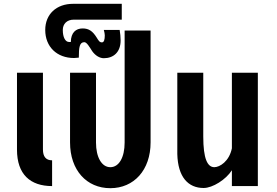

<svg xmlns="http://www.w3.org/2000/svg" viewBox="-20 -975 1449 1006"><path d="M253 0V-135C221 -135 205 -154 205 -192V-594H69V-191C69 -61 139 0 253 0Z M558 11C682 11 769 -84 769 -229V-815H633V-228C633 -151 604 -99 558 -99C513 -99 483 -151 483 -228V-594H347V-229C347 -83 434 11 558 11Z M524 -670C575 -670 612 -702 612 -763C612 -781 610 -800 607 -818H524C527 -807 529 -797 529 -790C529 -767 525 -753 514 -753C502 -753 497 -761 486 -779C466 -811 446 -826 413 -826C378 -826 352 -805 351 -755H342C322 -755 309 -780 309 -818C309 -850 331 -872 366 -872H618V-955H363C275 -955 217 -900 217 -818C217 -730 278 -671 368 -671C374 -671 382 -672 393 -673C393 -728 397 -754 422 -754C435 -754 450 -727 463 -707C480 -683 503 -670 524 -670Z M1047 10C1094 10 1164 -34 1195 -83V0H1331V-594H1195V-198C1181 -129 1131 -99 1103 -99C1067 -99 1045 -143 1045 -260V-594H909V-168C912 -47 966 10 1047 10Z"/></svg>

Font: Vanilla Cream ExtraBold
Style: Regular
Weight: 800
Designer: Jeremy Tribby, Jinavaṁso
Foundry: Tribby Type
Version: Version 1.422;Glyphs 3.1.2 (3151)